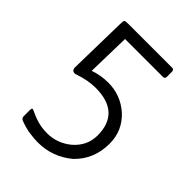

<svg xmlns="http://www.w3.org/2000/svg" viewBox="-200 -743 900 900"><g transform="rotate(45 250.0 -292.5)"><path d="M90 32Q77 27 77 14V-28Q77 -45 90 -38Q125 -21 153 -14Q181 -7 211 -7Q277 -7 330 -50Q385 -97 386 -166Q386 -319 221 -319Q198 -319 172 -314.5Q146 -310 110 -298Q99 -295 92 -300.5Q85 -306 85 -317L91 -611Q91 -632 94.5 -635.5Q98 -639 118 -639H408Q421 -639 421 -625V-592Q421 -578 408 -578H157Q156 -515 154.5 -468.5Q153 -422 152 -362Q196 -378 247 -378Q328 -378 390 -324Q453 -266 453 -180Q453 -76 382 -8Q307 54 211 54Q185 54 154.5 49.5Q124 45 90 32Z"/></g></svg>

Font: NanumGothicCoding
Style: Regular
Weight: 400
Monospace: yes
Designer: Kwon Bruce; Nicolas Noh; Sung-woo Choi; Go-un Cha; Soo-hyun Park;
Foundry: NHN Corporation
Version: Version 2.000;PS 1;hotconv 1.0.49;makeotf.lib2.0.14853